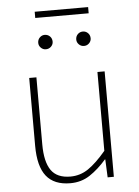

<svg xmlns="http://www.w3.org/2000/svg" viewBox="-58 -898 694 956"><g transform="rotate(-5 288.5 -420.0)"><path d="M255 13Q174 13 135 -36Q96 -85 96 -188V-527H132V-192Q132 -105 161.5 -62.5Q191 -20 258 -20Q307 -20 347.5 -47.5Q388 -75 437 -133V-527H473V0H442L438 -90H436Q396 -44 353 -15.5Q310 13 255 13ZM191 -662Q177 -662 166.5 -672.5Q156 -683 156 -697Q156 -713 166.5 -723.5Q177 -734 191 -734Q207 -734 217.5 -723.5Q228 -713 228 -697Q228 -683 217.5 -672.5Q207 -662 191 -662ZM152 -822V-853H419V-822ZM382 -662Q367 -662 356.5 -672.5Q346 -683 346 -697Q346 -713 356.5 -723.5Q367 -734 382 -734Q397 -734 407.5 -723.5Q418 -713 418 -697Q418 -683 407.5 -672.5Q397 -662 382 -662Z"/></g></svg>

Font: Noto Sans TC
Style: Regular
Weight: 100
Designer: Ryoko NISHIZUKA 西塚涼子 (kana, bopomofo & ideographs); Paul D. Hunt (Latin, Greek & Cyrillic); Sandoll Communications 산돌커뮤니
Foundry: Adobe
Version: Version 2.004;hotconv 1.0.118;makeotfexe 2.5.65603